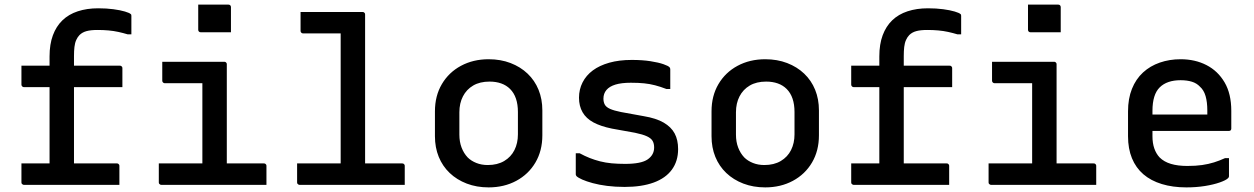

<svg xmlns="http://www.w3.org/2000/svg" viewBox="-20 -802 5440 833"><path d="M406 -766Q442 -766 472 -762Q502 -758 522 -752Q542 -746 547 -741Q549 -740 549.5 -737.5Q550 -735 550 -733Q550 -713 550 -693Q550 -673 550 -653H534Q514 -659 493.5 -663.5Q473 -668 450.5 -670Q428 -672 403 -672Q374 -672 355.5 -667Q337 -662 325 -650Q317 -642 311 -629Q305 -616 303 -598.5Q301 -581 301 -559Q301 -502 301 -446Q301 -390 301 -333.5Q301 -277 301 -220.5Q301 -164 301 -108Q301 -91 301 -79.5Q301 -68 301 -51L307 -32H195Q195 -85 195 -137.5Q195 -190 195 -242.5Q195 -295 195 -347.5Q195 -400 195 -452Q195 -504 195 -557Q195 -610 209.5 -649Q224 -688 251 -714Q278 -740 317.5 -753Q357 -766 406 -766ZM73 -517H500Q504 -517 506 -515.5Q508 -514 509.5 -512Q511 -510 511 -506Q511 -484 511 -465Q511 -446 511 -424H84Q81 -424 78.5 -425.5Q76 -427 74.5 -429.5Q73 -432 73 -435Q73 -457 73 -476Q73 -495 73 -517ZM73 -93H487Q491 -93 493 -91.5Q495 -90 496.5 -88Q498 -86 498 -82Q498 -68 498 -54.5Q498 -41 498 -28Q498 -15 498 0H84Q81 0 78.5 -1.5Q76 -3 74.5 -5Q73 -7 73 -11Q73 -26 73 -39Q73 -52 73 -65.5Q73 -79 73 -93Z M858 -63V-110Q858 -130 858 -150.5Q858 -171 858 -192Q858 -217 858 -242Q858 -267 858 -291.5Q858 -316 858 -341Q858 -366 858 -391Q858 -416 858 -441H841Q816 -441 792.5 -441Q769 -441 744.5 -441Q720 -441 695 -441Q692 -441 689.5 -442.5Q687 -444 685.5 -446.5Q684 -449 684 -452Q684 -472 684 -492.5Q684 -513 684 -534Q729 -534 774 -534Q819 -534 863.5 -534Q908 -534 953 -534Q957 -534 959 -532.5Q961 -531 962.5 -529Q964 -527 964 -523Q964 -475 964 -427.5Q964 -380 964 -333.5Q964 -287 964 -241Q964 -195 964 -150.5Q964 -106 964 -63ZM669 -93H1124Q1129 -93 1131 -91.5Q1133 -90 1134.5 -88Q1136 -86 1136 -82Q1136 -68 1136 -55Q1136 -42 1136 -28Q1136 -14 1136 0H680Q677 0 674.5 -1.5Q672 -3 670.5 -5Q669 -7 669 -11Q669 -25 669 -39Q669 -53 669 -66Q669 -79 669 -93ZM840 -782Q856 -782 872.5 -782Q889 -782 905.5 -782Q922 -782 938.5 -782Q955 -782 971 -782Q976 -782 979 -779Q982 -776 982 -771V-662Q966 -662 949.5 -662Q933 -662 916.5 -662Q900 -662 883.5 -662Q867 -662 851 -662Q846 -662 843 -665Q840 -668 840 -673Z M1269 -93H1724Q1729 -93 1731 -91.5Q1733 -90 1734.5 -88Q1736 -86 1736 -82Q1736 -68 1736 -55Q1736 -42 1736 -28Q1736 -14 1736 0H1280Q1277 0 1274.5 -1.5Q1272 -3 1270.5 -5Q1269 -7 1269 -11Q1269 -25 1269 -39Q1269 -53 1269 -66Q1269 -79 1269 -93ZM1284 -750Q1330 -750 1374 -750Q1418 -750 1463 -750Q1508 -750 1552 -750Q1557 -750 1559 -748.5Q1561 -747 1562.5 -745Q1564 -743 1564 -739Q1564 -653 1564 -566.5Q1564 -480 1564 -393Q1564 -306 1564 -219.5Q1564 -133 1564 -47H1446L1458 -68Q1458 -78 1458 -89.5Q1458 -101 1458 -111Q1458 -176 1458 -244Q1458 -312 1458 -381Q1458 -450 1458 -519.5Q1458 -589 1458 -657H1452Q1413 -657 1372.5 -657Q1332 -657 1296 -657Q1292 -657 1289.5 -658.5Q1287 -660 1285.5 -662.5Q1284 -665 1284 -668Q1284 -689 1284 -709Q1284 -729 1284 -750Z M2100 -545Q2152 -545 2195 -528.5Q2238 -512 2269 -482.5Q2300 -453 2316.5 -412.5Q2333 -372 2333 -323V-215Q2333 -148 2303 -97Q2273 -46 2220 -17.5Q2167 11 2100 11Q2048 11 2005 -5.5Q1962 -22 1931 -51.5Q1900 -81 1883.5 -121.5Q1867 -162 1867 -211V-319Q1867 -386 1897 -437Q1927 -488 1980 -516.5Q2033 -545 2100 -545ZM2104 -448Q2062 -448 2033 -431Q2004 -414 1988.5 -384Q1973 -354 1973 -315V-218Q1973 -187 1982.5 -162Q1992 -137 2009 -119Q2024 -104 2046.5 -95Q2069 -86 2096 -86Q2138 -86 2167.5 -103.5Q2197 -121 2212 -151Q2227 -181 2227 -219V-316Q2227 -349 2218.5 -374Q2210 -399 2193 -416Q2177 -432 2154.5 -440Q2132 -448 2104 -448Z M2692 -91Q2762 -91 2790 -110.5Q2818 -130 2818 -162Q2818 -179 2811.5 -190.5Q2805 -202 2787 -210.5Q2769 -219 2735 -226L2635 -244Q2586 -254 2554.5 -271Q2523 -288 2507.5 -315Q2492 -342 2492 -378Q2492 -414 2507.5 -444.5Q2523 -475 2552 -496.5Q2581 -518 2623.5 -530Q2666 -542 2721 -542Q2767 -542 2802 -536.5Q2837 -531 2858.5 -523.5Q2880 -516 2885 -510Q2886 -509 2886.5 -507.5Q2887 -506 2887.5 -505Q2888 -504 2888 -501Q2888 -480 2888 -458.5Q2888 -437 2888 -416H2871Q2845 -426 2822 -432Q2799 -438 2774.5 -440.5Q2750 -443 2717 -443Q2676 -443 2650 -435Q2624 -427 2611 -411.5Q2598 -396 2598 -374Q2598 -359 2604 -348Q2610 -337 2627 -329.5Q2644 -322 2674 -316L2773 -298Q2827 -289 2859.5 -270Q2892 -251 2907 -223Q2922 -195 2922 -155Q2922 -103 2895 -66Q2868 -29 2816 -10Q2764 9 2690 9Q2649 9 2614 4.5Q2579 0 2551.5 -7.5Q2524 -15 2506 -23Q2488 -31 2481 -38Q2480 -40 2479 -41.5Q2478 -43 2478 -45Q2478 -68 2478 -91Q2478 -114 2478 -137H2495Q2517 -125 2538.5 -116.5Q2560 -108 2583.5 -102Q2607 -96 2633.5 -93.5Q2660 -91 2692 -91Z M3300 -545Q3352 -545 3395 -528.5Q3438 -512 3469 -482.5Q3500 -453 3516.5 -412.5Q3533 -372 3533 -323V-215Q3533 -148 3503 -97Q3473 -46 3420 -17.5Q3367 11 3300 11Q3248 11 3205 -5.5Q3162 -22 3131 -51.5Q3100 -81 3083.5 -121.5Q3067 -162 3067 -211V-319Q3067 -386 3097 -437Q3127 -488 3180 -516.5Q3233 -545 3300 -545ZM3304 -448Q3262 -448 3233 -431Q3204 -414 3188.5 -384Q3173 -354 3173 -315V-218Q3173 -187 3182.5 -162Q3192 -137 3209 -119Q3224 -104 3246.5 -95Q3269 -86 3296 -86Q3338 -86 3367.5 -103.5Q3397 -121 3412 -151Q3427 -181 3427 -219V-316Q3427 -349 3418.5 -374Q3410 -399 3393 -416Q3377 -432 3354.5 -440Q3332 -448 3304 -448Z M4006 -766Q4042 -766 4072 -762Q4102 -758 4122 -752Q4142 -746 4147 -741Q4149 -740 4149.5 -737.5Q4150 -735 4150 -733Q4150 -713 4150 -693Q4150 -673 4150 -653H4134Q4114 -659 4093.5 -663.5Q4073 -668 4050.5 -670Q4028 -672 4003 -672Q3974 -672 3955.5 -667Q3937 -662 3925 -650Q3917 -642 3911 -629Q3905 -616 3903 -598.5Q3901 -581 3901 -559Q3901 -502 3901 -446Q3901 -390 3901 -333.5Q3901 -277 3901 -220.5Q3901 -164 3901 -108Q3901 -91 3901 -79.5Q3901 -68 3901 -51L3907 -32H3795Q3795 -85 3795 -137.5Q3795 -190 3795 -242.5Q3795 -295 3795 -347.5Q3795 -400 3795 -452Q3795 -504 3795 -557Q3795 -610 3809.5 -649Q3824 -688 3851 -714Q3878 -740 3917.5 -753Q3957 -766 4006 -766ZM3673 -517H4100Q4104 -517 4106 -515.5Q4108 -514 4109.5 -512Q4111 -510 4111 -506Q4111 -484 4111 -465Q4111 -446 4111 -424H3684Q3681 -424 3678.5 -425.5Q3676 -427 3674.5 -429.5Q3673 -432 3673 -435Q3673 -457 3673 -476Q3673 -495 3673 -517ZM3673 -93H4087Q4091 -93 4093 -91.5Q4095 -90 4096.5 -88Q4098 -86 4098 -82Q4098 -68 4098 -54.5Q4098 -41 4098 -28Q4098 -15 4098 0H3684Q3681 0 3678.5 -1.5Q3676 -3 3674.5 -5Q3673 -7 3673 -11Q3673 -26 3673 -39Q3673 -52 3673 -65.5Q3673 -79 3673 -93Z M4458 -63V-110Q4458 -130 4458 -150.5Q4458 -171 4458 -192Q4458 -217 4458 -242Q4458 -267 4458 -291.5Q4458 -316 4458 -341Q4458 -366 4458 -391Q4458 -416 4458 -441H4441Q4416 -441 4392.5 -441Q4369 -441 4344.5 -441Q4320 -441 4295 -441Q4292 -441 4289.5 -442.5Q4287 -444 4285.5 -446.5Q4284 -449 4284 -452Q4284 -472 4284 -492.5Q4284 -513 4284 -534Q4329 -534 4374 -534Q4419 -534 4463.5 -534Q4508 -534 4553 -534Q4557 -534 4559 -532.5Q4561 -531 4562.5 -529Q4564 -527 4564 -523Q4564 -475 4564 -427.5Q4564 -380 4564 -333.5Q4564 -287 4564 -241Q4564 -195 4564 -150.5Q4564 -106 4564 -63ZM4269 -93H4724Q4729 -93 4731 -91.5Q4733 -90 4734.5 -88Q4736 -86 4736 -82Q4736 -68 4736 -55Q4736 -42 4736 -28Q4736 -14 4736 0H4280Q4277 0 4274.5 -1.5Q4272 -3 4270.5 -5Q4269 -7 4269 -11Q4269 -25 4269 -39Q4269 -53 4269 -66Q4269 -79 4269 -93ZM4440 -782Q4456 -782 4472.5 -782Q4489 -782 4505.5 -782Q4522 -782 4538.5 -782Q4555 -782 4571 -782Q4576 -782 4579 -779Q4582 -776 4582 -771V-662Q4566 -662 4549.5 -662Q4533 -662 4516.5 -662Q4500 -662 4483.5 -662Q4467 -662 4451 -662Q4446 -662 4443 -665Q4440 -668 4440 -673Z M5102 -545Q5165 -545 5214.5 -519.5Q5264 -494 5293 -444.5Q5322 -395 5322 -321V-244Q5322 -241 5320.5 -238.5Q5319 -236 5317 -235Q5315 -234 5311 -234H5061Q5045 -234 5028 -234Q5011 -234 4994 -234H4960L4951 -305H5218Q5218 -310 5218 -314.5Q5218 -319 5218 -323Q5218 -359 5210.5 -385Q5203 -411 5186 -426Q5172 -441 5151 -447.5Q5130 -454 5102 -454Q5043 -454 5011.5 -423Q4980 -392 4980 -321V-211Q4980 -181 4988 -158Q4996 -135 5011 -119Q5030 -100 5060 -91Q5090 -82 5131 -82Q5168 -82 5195.5 -86Q5223 -90 5247 -97.5Q5271 -105 5295 -116H5312Q5312 -97 5312 -77Q5312 -57 5312 -37Q5312 -35 5311 -33Q5310 -31 5308 -29Q5299 -20 5272 -10.5Q5245 -1 5207.5 5Q5170 11 5127 11Q5068 11 5020.5 -3.5Q4973 -18 4940.5 -46Q4908 -74 4891 -115.5Q4874 -157 4874 -211V-319Q4874 -374 4891 -416.5Q4908 -459 4939 -487.5Q4970 -516 5012 -530.5Q5054 -545 5102 -545Z"/></svg>

Font: Recursive Monospace Medium
Style: Regular
Weight: 500
Version: Version 1.047